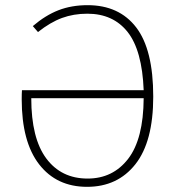

<svg xmlns="http://www.w3.org/2000/svg" viewBox="-20 -713 687 743"><path d="M573 -339Q573 -165 504 -77.5Q435 10 317 10Q199 10 131.5 -77Q64 -164 64 -329Q64 -351 65 -364H536Q530 -518 474 -589Q418 -660 318 -660Q265 -660 220 -643.5Q175 -627 127 -589L107 -612Q156 -654 206.5 -673.5Q257 -693 319 -693Q441 -693 507 -607Q573 -521 573 -339ZM536 -333H101Q101 -178 159 -100Q217 -22 319 -22Q417 -22 476 -98.5Q535 -175 536 -333Z"/></svg>

Font: FiraGO UltraLight
Style: Regular
Weight: 200
Designer: bBox Type
Foundry: bBox Type GmbH
Version: Version 1.001